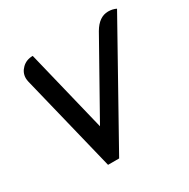

<svg xmlns="http://www.w3.org/2000/svg" viewBox="-124 -633 739 749"><g transform="rotate(-30 245.5 -259.0)"><path d="M49 -437Q47 -447 47 -453Q47 -478 66 -496.5Q85 -515 114 -515L204 -146L386 -470Q414 -518 455 -518Q475 -518 491 -510L206 0H156Z"/></g></svg>

Font: Thasadith
Style: Bold Italic
Weight: 700
Italic angle: -9°
Designer: Cadson Demak Co.,Ltd.
Foundry: Cadson Demak Co.,Ltd.
Version: Version 1.000; ttfautohint (v1.6)